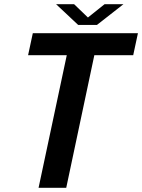

<svg xmlns="http://www.w3.org/2000/svg" viewBox="-20 -896 678 916"><path d="M615.5 -632.5H430L296 0H164L298.5 -632.5H114L136.5 -737.5H638ZM247.5 -876H333.5L399.5 -812.5L479 -876H569L442.5 -777H353Z"/></svg>

Font: Epilogue SemiBold
Style: Italic
Weight: 600
Italic angle: -12°
Designer: Tyler Finck
Foundry: Etcetera Type Co
Version: Version 2.111; ttfautohint (v1.8.3)